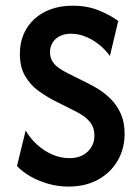

<svg xmlns="http://www.w3.org/2000/svg" viewBox="-20 -658 498 690"><path d="M225.7 12.5Q188.2 12.5 153.1 2.4Q118.1 -7.6 89.6 -24Q61.1 -40.3 41 -61.1L72.2 -188.9Q88.2 -161.1 112.8 -138.5Q137.5 -116 167.7 -102.8Q197.9 -89.6 229.9 -89.6Q257.6 -89.6 277.4 -100.3Q297.2 -111.1 308.3 -129.5Q319.4 -147.9 319.4 -170.1Q319.4 -197.2 306.9 -214.6Q294.4 -231.9 277.8 -242.7Q261.1 -253.5 249.3 -259L175 -296.5Q146.5 -311.1 118.1 -331.6Q89.6 -352.1 70.5 -384.4Q51.4 -416.7 51.4 -464.6Q51.4 -503.5 64.9 -535.1Q78.5 -566.7 103.5 -589.6Q128.5 -612.5 163.2 -625Q197.9 -637.5 241 -637.5Q295.1 -637.5 337.2 -619.8Q379.2 -602.1 404.9 -582.6L375 -456.9Q358.3 -479.9 335.8 -497.9Q313.2 -516 287.5 -526.4Q261.8 -536.8 235.4 -536.8Q211.8 -536.8 194.8 -528.1Q177.8 -519.4 168.8 -504.5Q159.7 -489.6 159.7 -470.1Q159.7 -451.4 168.4 -437.5Q177.1 -423.6 191.7 -413.5Q206.2 -403.5 222.9 -395.1L297.9 -357.6Q315.3 -349.3 337.2 -335.4Q359 -321.5 379.9 -300.3Q400.7 -279.2 414.2 -249Q427.8 -218.8 427.8 -177.1Q427.8 -123.6 402.8 -80.6Q377.8 -37.5 332.6 -12.5Q287.5 12.5 225.7 12.5Z"/></svg>

Font: Afacad Flux SemiBold
Style: Regular
Weight: 600
Designer: Kristian Moeller
Foundry: Dicotype
Version: Version 1.100